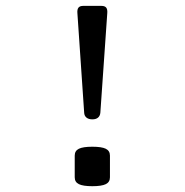

<svg xmlns="http://www.w3.org/2000/svg" viewBox="-20 -640 640 665"><path d="M351.6 -595.2 327.6 -250Q326.7 -238.8 319.6 -232.7Q312.5 -226.6 299.8 -226.6Q287.1 -226.6 279.5 -232.7Q272 -238.8 271.5 -250L248 -595.2Q247.1 -607.9 252 -613.8Q256.8 -619.6 268.1 -619.6H331.5Q342.8 -619.6 347.7 -613.8Q352.5 -607.9 351.6 -595.2ZM360.8 -101.1V-25.9Q360.8 -9.3 346.4 -2.2Q332 4.9 299.8 4.9Q267.6 4.9 253.2 -2.2Q238.8 -9.3 238.8 -25.9V-101.1Q238.8 -117.7 253.2 -124.8Q267.6 -131.8 299.8 -131.8Q332 -131.8 346.4 -124.8Q360.8 -117.7 360.8 -101.1Z"/></svg>

Font: Courier Prime Code
Style: Regular
Weight: 400
Designer: Alan Dague-Greene
Foundry: Quote-Unquote Apps
Version: Version 3.0318